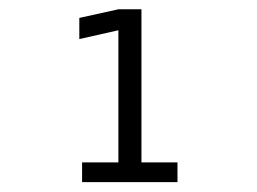

<svg xmlns="http://www.w3.org/2000/svg" viewBox="-20 -624 539 403"><path d="M152.3 -283.2H228.5V-560.5L146.5 -542V-586.4L228.5 -604.5H276.9V-283.2H352.5V-241.7H152.3Z"/></svg>

Font: BabelStone Irk Bitig Colour
Style: Regular
Weight: 400
Designer: Andrew West
Foundry: BabelStone
Version: Version 1.03 June 7, 2023